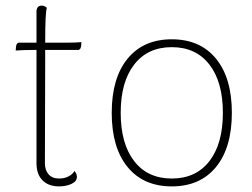

<svg xmlns="http://www.w3.org/2000/svg" viewBox="-20 -652 899 684"><path d="M270 -502 269 -488Q267 -474 258 -474H141V-428L140 -71Q140 -46 153 -31Q166 -16 191 -16Q209 -16 224 -23.5Q239 -31 245 -43Q254 -33 254 -22Q254 -6 235 3Q216 12 190 12Q153 12 131.5 -9.5Q110 -31 110 -71V-474H96Q62 -474 36 -472L37 -486Q39 -500 48 -500H110V-610Q110 -632 129 -632Q139 -632 147 -624Q141 -610 141 -500H218Q250 -500 270 -502Z M378 -250Q378 -374 434.5 -443Q491 -512 592 -512Q693 -512 749.5 -443Q806 -374 806 -250Q806 -126 749.5 -57Q693 12 592 12Q491 12 434.5 -57Q378 -126 378 -250ZM774 -250Q774 -360 726 -422Q678 -484 592 -484Q506 -484 458 -422Q410 -360 410 -250Q410 -140 458 -78Q506 -16 592 -16Q678 -16 726 -78Q774 -140 774 -250Z"/></svg>

Font: Arima Madurai Thin
Style: Regular
Weight: 250
Designer: Joana Correia and Natanael Gama
Foundry: NDISCOVER
Version: Version 1.019; ttfautohint (v1.5) -l 7 -r 28 -G 50 -x 13 -D 